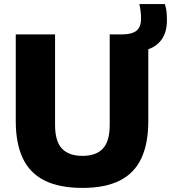

<svg xmlns="http://www.w3.org/2000/svg" viewBox="-20 -908 836 938"><path d="M383 10Q270 10 198 -26Q126 -62 91.5 -134.5Q57 -207 57 -316.5V-740H249V-298Q249 -217.5 282.8 -182Q316.5 -146.5 383 -146.5Q449 -146.5 482.5 -182Q516 -217.5 516 -298V-740H577Q622.5 -740 645.8 -757.2Q669 -774.5 669 -818Q669 -833.5 667.2 -850Q665.5 -866.5 661 -888H785.5Q792 -867.5 793.8 -848.5Q795.5 -829.5 795.5 -810Q795.5 -752.5 771.2 -717.2Q747 -682 704.5 -667.5V-316.5Q704.5 -207 670.5 -134.5Q636.5 -62 565.2 -26Q494 10 383 10Z"/></svg>

Font: Encode Sans SC Condensed Thin ExtraBold
Style: Regular
Weight: 800
Version: Version 3.002